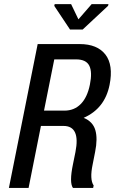

<svg xmlns="http://www.w3.org/2000/svg" viewBox="-20 -928 567 948"><path d="M298.3 -381.8Q346.7 -381.8 378.9 -414.6Q411.1 -447.3 423.8 -509.8Q436.5 -572.3 420.9 -603.5Q405.3 -634.8 355.5 -634.8H248L197.3 -381.8ZM373.5 -710.4Q460.4 -710.4 500.5 -658.7Q540.5 -606.9 521 -508.8Q497.6 -392.1 393.1 -346.2Q438.5 -327.6 450.7 -285.6Q462.9 -243.7 449.7 -178.2L437.5 -116.2Q421.9 -42.5 442.4 -12.2L439.9 0H340.3Q321.3 -25.9 340.3 -117.2L352.5 -177.2Q377.9 -306.2 293.5 -306.2H182.1L121.1 0H23.9L166 -710.4ZM367.2 -832.5 432.6 -907.7H515.6L513.7 -899.4L388.2 -782.2H325.7L248 -898.9L250 -907.7H331.1Z"/></svg>

Font: RobotoCondensed-Italic
Style: Italic
Weight: 400
Designer: Google
Version: Version 1.200311; 2013